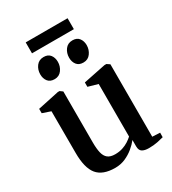

<svg xmlns="http://www.w3.org/2000/svg" viewBox="-210 -983 991 1104"><g transform="rotate(-30 286.0 -431.0)"><path d="M448.5 9Q420.5 9 405 -0.8Q389.5 -10.5 389.5 -37V-79Q373 -58 348 -37.2Q323 -16.5 292 -3Q261 10.5 225 10.5Q142 10.5 105.8 -34Q69.5 -78.5 69.5 -178L69 -455L14.5 -473.5V-502.5L155.5 -532.5H167L185 -519.5V-181Q185 -139 191.5 -111.8Q198 -84.5 215 -71Q232 -57.5 263 -57.5Q290.5 -57.5 312.8 -64.8Q335 -72 352.5 -83.2Q370 -94.5 382.5 -106V-455L318 -473.5V-502.5L465.5 -532.5H478L497.5 -519.5V-38.5L548.5 -36L548 -6Q531 -1.5 506 3.8Q481 9 448.5 9ZM177 -605.5Q148 -605.5 133.5 -624.2Q119 -643 119 -670.5Q119 -701.5 136.5 -724.8Q154 -748 184.5 -748H185.5Q214.5 -748 228.8 -729.2Q243 -710.5 243 -683Q243 -653.5 225.8 -629.5Q208.5 -605.5 177.5 -605.5ZM368.5 -605.5Q339.5 -605.5 325 -624.2Q310.5 -643 310.5 -670.5Q310.5 -701.5 328 -724.8Q345.5 -748 376 -748H377Q406 -748 420.2 -729.2Q434.5 -710.5 434.5 -683Q434.5 -653.5 417.2 -629.5Q400 -605.5 369.5 -605.5ZM416.5 -872V-799.5H138.5V-872Z"/></g></svg>

Font: Merriweather 96pt SemiBold
Style: Regular
Weight: 600
Version: Version 2.100